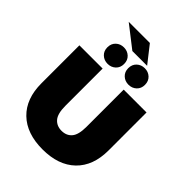

<svg xmlns="http://www.w3.org/2000/svg" viewBox="-297 -1216 1379 1379"><g transform="rotate(45 392.0 -527.0)"><path d="M392 16Q231 16 141 -71Q51 -158 51 -315V-700H287V-322Q287 -242 316 -208.5Q345 -175 394 -175Q444 -175 472.5 -208.5Q501 -242 501 -322V-700H733V-315Q733 -158 643 -71Q553 16 392 16ZM288 -749Q252 -749 227.5 -772Q203 -795 203 -832Q203 -870 227.5 -893Q252 -916 288 -916Q324 -916 348.5 -893Q373 -870 373 -832Q373 -795 348.5 -772Q324 -749 288 -749ZM500 -749Q464 -749 439.5 -772Q415 -795 415 -832Q415 -870 439.5 -893Q464 -916 500 -916Q536 -916 560.5 -893Q585 -870 585 -832Q585 -795 560.5 -772Q536 -749 500 -749ZM349 -940 182 -1070H397L499 -940Z"/></g></svg>

Font: Montserrat Black
Style: Regular
Weight: 900
Designer: Julieta Ulanovsky
Foundry: Julieta Ulanovsky
Version: Version 9.000; ttfautohint (v1.8.4.7-5d5b)